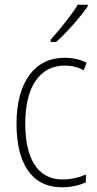

<svg xmlns="http://www.w3.org/2000/svg" viewBox="-20 -784 410 814"><path d="M352 -757V-764H310C280 -716 238 -665 195 -616V-606H218C262 -645 320 -711 352 -757ZM243 10C280 10 317 2 344 -11V-44C314 -31 279 -23 246 -23C134 -23 87 -120 87 -260C87 -418 150 -506 254 -506C282 -506 310 -500 335 -486L347 -518C320 -532 289 -539 253 -539C127 -539 50 -436 50 -259C50 -94 112 10 243 10Z"/></svg>

Font: Noto Sans Bengali Condensed ExtraLight
Style: Regular
Weight: 200
Width: 3
Designer: Joana Ranito - Universal Thirst; Jelle Bosma - Monotype Design Team
Foundry: Universal Thirst ehf.
Version: Version 3.000